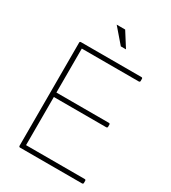

<svg xmlns="http://www.w3.org/2000/svg" viewBox="-221 -1045 1030 1157"><g transform="rotate(30 294.0 -466.5)"><path d="M540 0H108Q101 0 100 -8V-726Q100 -734 108 -734H529Q537 -734 537 -726V-711Q537 -704 529 -703H132V-397H497Q505 -397 505 -389V-374Q505 -367 497 -366H132V-31H540Q548 -31 548 -23V-8Q548 -1 540 0ZM365 -832H329L242 -933H301Z"/></g></svg>

Font: YamahaIndonesia935. App Thin
Style: Regular
Weight: 100
Designer: Dalton Maag Ltd
Foundry: Dalton Maag Ltd
Version: Version 1.002